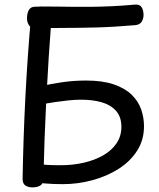

<svg xmlns="http://www.w3.org/2000/svg" viewBox="-20 -797 691 832"><path d="M115 -732Q116 -752 128.5 -760.5Q141 -769 159 -769Q182 -769 194 -760.5Q206 -752 204 -730Q190 -549 181 -374Q172 -199 168 -22Q168 -1 154.5 7Q141 15 121 15Q102 15 89.5 6.5Q77 -2 78 -26Q81 -200 90 -376.5Q99 -553 115 -732ZM566 -688Q474 -680 397 -678Q320 -676 256 -676Q192 -676 137 -675Q114 -674 105.5 -687.5Q97 -701 97 -718Q97 -739 105 -753.5Q113 -768 133 -768Q179 -769 219.5 -768.5Q260 -768 298.5 -767.5Q337 -767 377.5 -767.5Q418 -768 463.5 -770Q509 -772 564 -777Q585 -779 593.5 -766Q602 -753 602 -732Q602 -716 594 -703Q586 -690 566 -688ZM353 -448Q424 -448 472.5 -431.5Q521 -415 550 -387Q579 -359 591.5 -323.5Q604 -288 604 -250Q604 -190 574 -143.5Q544 -97 493.5 -65Q443 -33 380 -16Q317 1 252 1Q210 1 176 -2Q142 -5 125 -7L136 -88Q159 -84 183 -82.5Q207 -81 243 -81Q296 -81 343.5 -92Q391 -103 427.5 -124Q464 -145 485 -176Q506 -207 506 -247Q506 -291 482.5 -317Q459 -343 420 -354Q381 -365 332 -365Q306 -365 277 -362Q248 -359 221 -355Q194 -351 171 -347Q160 -346 151 -348Q142 -350 137 -359.5Q132 -369 132 -389Q132 -398 137 -408Q142 -418 160 -424Q193 -432 245 -440Q297 -448 353 -448Z"/></svg>

Font: Playpen Sans
Style: Regular
Weight: 400
Designer: Laura Meseguer, Veronika Burian, José Scaglione, Kostas Bartsokas, Vera Evstafieva, Tom Grace, Yorlmar Campos
Foundry: TypeTogether
Version: Version 2.000